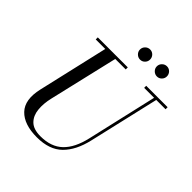

<svg xmlns="http://www.w3.org/2000/svg" viewBox="-251 -1108 1290 1290"><g transform="rotate(45 394.0 -463.0)"><path d="M541.9 -893Q541.9 -913 556.3 -927.2Q570.7 -941.4 590.3 -941.4Q610.3 -941.4 624.1 -927.2Q637.9 -913 637.9 -893Q637.9 -873.4 624.1 -859.2Q610.3 -845 590.3 -845Q570.7 -845 556.3 -859.2Q541.9 -873.4 541.9 -893ZM381.9 -893Q381.9 -913 396.3 -927.2Q410.7 -941.4 430.3 -941.4Q450.3 -941.4 464.1 -927.2Q477.9 -913 477.9 -893Q477.9 -873.4 464.1 -859.2Q450.3 -845 430.3 -845Q410.7 -845 396.3 -859.2Q381.9 -873.4 381.9 -893ZM124 -750H409V-730.5H309.5L194.5 -240Q179.5 -177.5 184.8 -124.8Q190 -72 222.2 -39.8Q254.5 -7.5 321.5 -7.5Q422 -7.5 480 -63Q538 -118.5 563.5 -230L678.5 -730.5H584V-750H787.5V-730.5H699L583 -230Q556 -112.5 491.8 -49Q427.5 14.5 309 14.5Q187 14.5 128.8 -46.2Q70.5 -107 99 -230L214.5 -730.5H124Z"/></g></svg>

Font: Bodoni* 11pt
Style: Italic
Weight: 400
Italic angle: -13°
Version: Version 2.3